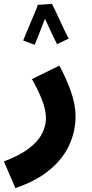

<svg xmlns="http://www.w3.org/2000/svg" viewBox="-56 -736 470 986"><path d="M23 230 -36 93Q44 63 91.5 27Q139 -9 159.5 -49Q180 -89 180 -129Q180 -170 160.5 -221Q141 -272 108 -330L249 -399Q287 -328 309.5 -262.5Q332 -197 332 -138Q332 -64 301 6Q270 76 202 134Q134 192 23 230ZM211 -716Q221 -697 237 -662.5Q253 -628 269 -593.5Q285 -559 297 -538L237 -509Q231 -521 220 -543.5Q209 -566 197 -592Q185 -618 175 -640Q165 -614 154 -586Q143 -558 134.5 -536Q126 -514 122 -506L63 -528Q67 -539 77 -562.5Q87 -586 99 -614.5Q111 -643 122 -669Q133 -695 138 -711Z"/></svg>

Font: Noto Sans Arabic SemCond ExtBd
Style: Regular
Weight: 800
Width: 4
Designer: Monotype Design Team, Nadine Chahine, Nizar Qandah and Khaled Hosny
Foundry: Monotype Imaging Inc.
Version: Version 2.012; ttfautohint (v1.8.4.7-5d5b)